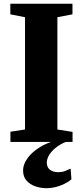

<svg xmlns="http://www.w3.org/2000/svg" viewBox="-20 -763 446 1032"><path d="M114.5 -67V-670.5L35.5 -686V-743H369.5V-686L288.5 -670.5V-67L370 -54V0H36V-55ZM229 248.5Q199.5 248.5 170.5 238.8Q141.5 229 122.8 208Q104 187 104 153Q104 124.5 122.8 95Q141.5 65.5 175.8 40.5Q210 15.5 256 -1L286.5 -5L335 -1Q300.5 13.5 277.5 32.8Q254.5 52 243 72.2Q231.5 92.5 231.5 111Q231.5 136 248.2 149.2Q265 162.5 293 162.5Q313.5 162.5 329 156.5Q344.5 150.5 359.5 143.5L364 200.5Q343.5 219 306.2 233.8Q269 248.5 229 248.5Z"/></svg>

Font: Merriweather 48pt Black
Style: Regular
Weight: 900
Version: Version 2.100